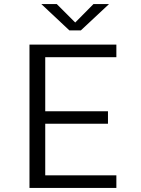

<svg xmlns="http://www.w3.org/2000/svg" viewBox="-20 -918 690 938"><path d="M124 0V-700H548.5V-638.5H201V-374.5H507.5V-313.5H201V-61.5H548.5V0ZM182 -898H257.5L347.5 -808L436.5 -898H512.5L375 -769.5H319Z"/></svg>

Font: Trispace Light
Style: Regular
Weight: 300
Designer: Tyler Finck
Foundry: Etcetera Type Company
Version: Version 1.210; ttfautohint (v1.8.3)